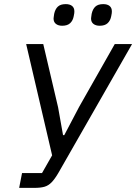

<svg xmlns="http://www.w3.org/2000/svg" viewBox="-20 -912 661 932"><path d="M73 0 87 -72H184L233 -158L107 -698H190L262 -391L286 -256H292L364 -393L537 -698H621L263 -72Q246 -43 230.5 -27Q215 -11 196 -5.5Q177 0 147 0ZM282 -787Q263 -787 251.5 -796Q240 -805 240 -822Q240 -826 241 -831Q242 -836 243 -845Q248 -868 261 -880Q274 -892 299 -892Q319 -892 330 -883Q341 -874 341 -857Q341 -853 340.5 -848Q340 -843 338 -834Q334 -812 320.5 -799.5Q307 -787 282 -787ZM464 -787Q445 -787 433.5 -796Q422 -805 422 -822Q422 -826 423 -831Q424 -836 425 -845Q430 -868 443 -880Q456 -892 481 -892Q501 -892 512 -883Q523 -874 523 -857Q523 -853 522.5 -848Q522 -843 520 -834Q516 -812 502.5 -799.5Q489 -787 464 -787Z"/></svg>

Font: IBM Plex Sans
Style: Italic
Weight: 400
Italic angle: -11.31°
Designer: Mike Abbink, Paul van der Laan, Pieter van Rosmalen
Foundry: Bold Monday
Version: Version 3.201